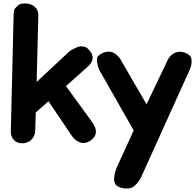

<svg xmlns="http://www.w3.org/2000/svg" viewBox="-20 -806 1133 1108"><path d="M125 -786.1Q95.2 -785.6 86.2 -776.9Q77.1 -768.1 68.1 -759Q59.1 -750 58.6 -720.2L42.5 -50.8Q41.5 -20 58.1 -0.5Q75.7 20.5 105.5 21Q137.7 21.5 159.2 2Q182.1 -19 183.1 -51.8L186.5 -157.2L259.8 -221.7L396 -20Q415.5 7.8 445.3 17.1Q471.7 24.9 500 6.8Q507.3 2 515.1 -5.9Q530.3 -21 532.7 -37.1Q535.2 -54.7 528.3 -72.3Q522.9 -86.4 506.8 -108.4L360.8 -309.1L485.8 -420.9Q511.7 -443.8 514.2 -467.3Q517.1 -492.7 495.1 -516.6Q480 -533.7 470.2 -535.4Q460.4 -537.1 450.4 -538.6Q440.4 -540 420.9 -531.7Q389.6 -518.1 376 -505.4L191.4 -333L201.2 -716.8Q202.1 -748.5 179.7 -767.6Q157.7 -786.1 125 -786.1Z M1045.9 -502.4Q1016.1 -512.2 991.7 -502.4Q966.3 -492.2 950.2 -464.4L825.7 -204.1L672.9 -467.3Q653.8 -494.6 628.4 -504.4Q603 -513.7 572.8 -500.5Q557.6 -494.1 545.9 -481.9Q537.1 -472.2 540 -450.2Q542.5 -426.8 553.7 -400.9L751.5 -53.2L652.3 163.6Q640.6 195.3 638.7 222.7Q637.2 242.7 647 258.8Q657.7 272 683.1 278.8Q717.8 287.1 745.6 274.4Q773.4 256.3 793.5 218.3L1076.7 -407.7Q1090.8 -442.4 1083 -473.1Q1076.2 -491.7 1045.9 -502.4Z"/></svg>

Font: Comic Relief
Style: Bold
Weight: 700
Designer: Jeff Davis
Foundry: Loudifier
Version: Version 1.200; ttfautohint (v1.8.4.7-5d5b)